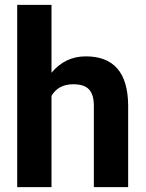

<svg xmlns="http://www.w3.org/2000/svg" viewBox="-20 -770 600 790"><path d="M191.9 -470.7Q248 -538.1 333 -538.1Q504.9 -538.1 507.3 -338.4V0H366.2V-334.5Q366.2 -379.9 346.7 -401.6Q327.1 -423.3 281.7 -423.3Q219.7 -423.3 191.9 -375.5V0H50.8V-750H191.9Z"/></svg>

Font: Roboto
Style: Bold
Weight: 700
Designer: Google
Version: Version 2.134; 2016; ttfautohint (v1.6)